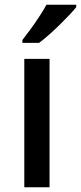

<svg xmlns="http://www.w3.org/2000/svg" viewBox="-20 -786 340 806"><path d="M188 0H82V-539H188ZM300 -756Q289 -742 270 -722Q251 -702 229 -680.5Q207 -659 185 -639.5Q163 -620 144 -606H74V-618Q89 -637 108 -663Q127 -689 145 -716.5Q163 -744 175 -766H300Z"/></svg>

Font: Noto Sans Symbols Medium
Style: Regular
Weight: 500
Version: Version 2.002